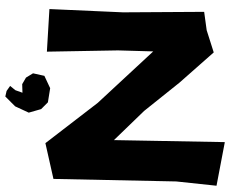

<svg xmlns="http://www.w3.org/2000/svg" viewBox="-94 -626 891 744"><g transform="rotate(90 352.0 -254.5)"><path d="M15.6 0 180.7 9.8 175.8 -265.6 179.7 -402.3 378.9 -187.5 535.2 15.6 673.8 -15.6 683.6 -491.2 700.2 -647.5 531.2 -679.7 523.4 -250 410.2 -367.2 300.8 -503.9 183.6 -636.7 97.7 -609.4 26.4 -599.6 28.3 -285.2ZM274.4 19.5 264.6 63.5 281.2 90.8 306.6 105.5 339.8 104.5 330.1 131.8 313.5 152.3 333 166 354.5 170.9 392.6 132.8 417 80.1 403.3 32.2 377 5.9 322.3 -2.9Z"/></g></svg>

Font: MaokenAssortedSans-Lite
Style: Lite
Weight: 400
Version: Version 1.400